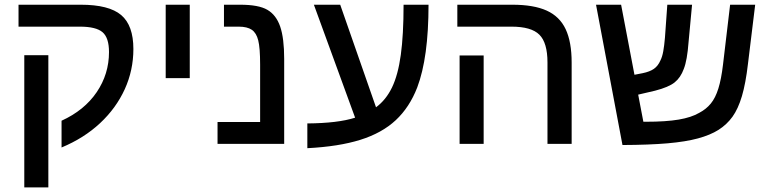

<svg xmlns="http://www.w3.org/2000/svg" viewBox="-20 -622 3326 830"><path d="M556.6 -410.2Q556.6 -318.4 519.3 -236.3Q481.9 -154.3 412.6 -89.6Q343.3 -24.9 246.1 15.6V-100.1Q344.7 -145 397.9 -223.4Q451.2 -301.8 451.2 -397Q451.2 -459 423.1 -482.9Q395 -506.8 325.7 -506.8H60.1V-601.6H329.1Q451.2 -601.6 503.9 -556.9Q556.6 -512.2 556.6 -410.2ZM189 -383.3V188H85V-383.3Z M800.3 -601.6V-284.2H696.3V-601.6Z M1208.5 -367.2V0H920.4V-94.7H1104.5V-341.8Q1104.5 -416.5 1096.2 -447.8Q1088.4 -479.5 1068.6 -493.2Q1048.8 -506.8 1011.7 -506.8H948.2V-601.6H1018.1Q1098.1 -601.6 1135.7 -579.6Q1173.8 -557.6 1191.2 -507.3Q1208.5 -457 1208.5 -367.2Z M1308.6 -88.4Q1440.9 -89.4 1515.1 -113.3L1336.9 -601.6H1450.7L1605.5 -158.2Q1648.4 -189.9 1674.6 -243.9Q1700.7 -297.9 1712.6 -384.5Q1724.6 -471.2 1724.6 -601.6H1832.5Q1832.5 -373 1783.7 -244.1Q1750.5 -158.2 1690.9 -102.5Q1631.3 -46.9 1537.8 -17.6Q1444.3 11.7 1308.6 18.6Z M2451.2 -351.1V0H2346.7V-352.1Q2346.7 -437 2311.8 -471.9Q2276.9 -506.8 2191.4 -506.8H1957V-601.6H2194.8Q2287.1 -601.6 2343.3 -576.2Q2399.4 -550.8 2425.3 -495.8Q2451.2 -440.9 2451.2 -351.1ZM2070.8 -382.3V0H1966.8V-382.3Z M3085.9 -60.5Q3050.3 -38.1 2997.3 -23.7Q2944.3 -9.3 2865.5 -2.4Q2786.6 4.4 2670.9 4.9L2556.6 -601.6H2665L2722.7 -298.8L2758.3 -305.7Q2789.1 -312 2806.9 -324.5Q2824.7 -336.9 2835 -360.8Q2842.8 -376 2847.2 -400.4Q2851.6 -424.8 2854.5 -459L2864.7 -601.6H2971.7L2956.5 -439Q2953.6 -400.4 2948.5 -371.6Q2943.4 -342.8 2936 -324.2Q2922.4 -286.6 2896.5 -265.9Q2870.6 -245.1 2812 -230L2738.8 -212.9L2761.2 -95.7H2772.9Q2858.9 -95.7 2913.8 -105Q2968.8 -114.3 3002.9 -134.3Q3032.7 -149.9 3052.7 -174.3Q3072.8 -198.7 3085.4 -239.3Q3098.1 -279.8 3105.5 -342.8L3136.2 -601.6H3244.6L3213.4 -346.2Q3203.6 -261.7 3187.3 -206.5Q3170.9 -151.4 3146.5 -117.4Q3122.1 -83.5 3085.9 -60.5Z"/></svg>

Font: Arimo Medium
Style: Regular
Weight: 500
Designer: Steve Matteson
Foundry: Monotype Imaging Inc.
Version: Version 1.33